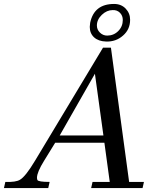

<svg xmlns="http://www.w3.org/2000/svg" viewBox="-54 -951 770 971"><path d="M599 -31H674L667 0H407L414 -31H501L474 -229H225L169 -138Q133 -80 133 -52Q133 -47 135 -41Q139 -31 197 -31L190 0H-34L-27 -31Q26 -29 47 -42Q75 -58 123 -138L467 -710H507ZM248 -266H469L426 -578ZM482 -741Q444 -742 422 -762Q400 -782 400 -815Q400 -822 402 -836Q422 -931 523 -931Q559 -931 581.5 -907.5Q604 -884 604 -851Q604 -802 568 -771Q532 -739 482 -741ZM567 -850Q567 -872 552.5 -886.5Q538 -901 516 -900Q486 -900 461 -876Q436 -852 436 -822Q436 -801 451.5 -786Q467 -771 488 -771Q521 -771 544 -794Q567 -817 567 -850Z"/></svg>

Font: GFS Didot
Style: Italic
Weight: 400
Italic angle: -12°
Designer: Takis Katsoulidis and George D. Matthiopoulos
Foundry: George Matthiopoulos and Takis Katsoulidis
Version: Version 1.0